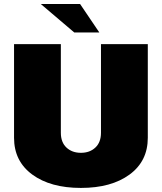

<svg xmlns="http://www.w3.org/2000/svg" viewBox="-20 -920 807 957"><path d="M475 -758.3H350L183.3 -900H379.2ZM50 -233.3V-700H283.3V-258.3Q283.3 -210.8 311.2 -184.6Q339.2 -158.3 383.3 -158.3Q427.5 -158.3 455.4 -184.6Q483.3 -210.8 483.3 -258.3V-700H716.7V-233.3Q716.7 -116.7 625.8 -50Q535 16.7 383.3 16.7Q231.7 16.7 140.8 -50Q50 -116.7 50 -233.3Z"/></svg>

Font: BoonTook
Style: Regular
Weight: 400
Designer: Sungsit Sawaiwan
Foundry: FontUni
Version: Version 3.0